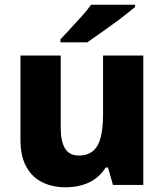

<svg xmlns="http://www.w3.org/2000/svg" viewBox="-20 -786 698 816"><path d="M589 -550V0H460L439 -74H429Q412 -46 386 -27Q360 -8 327.5 1Q295 10 259 10Q204 10 160.5 -11Q117 -32 92 -77Q67 -122 67 -192V-550H238V-243Q238 -185 256.5 -155Q275 -125 315 -125Q353 -125 376 -145Q399 -165 408.5 -204Q418 -243 418 -300V-550ZM554 -756Q537 -742 511 -721.5Q485 -701 455.5 -680Q426 -659 398.5 -639.5Q371 -620 351 -606H237V-619Q255 -638 279 -664Q303 -690 327.5 -717Q352 -744 367 -766H554Z"/></svg>

Font: Noto Sans Hebrew Thin ExtraBold
Style: Regular
Weight: 800
Version: Version 3.001